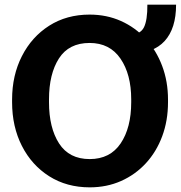

<svg xmlns="http://www.w3.org/2000/svg" viewBox="-20 -783 766 813"><path d="M359.9 10.3Q262.7 10.3 188.5 -36.6Q114.3 -83.5 72.8 -165Q31.2 -246.6 31.2 -350.1V-361.3Q31.2 -463.9 72.8 -545.4Q114.3 -627 188.2 -674.1Q262.2 -721.2 359.4 -721.2Q431.6 -721.2 492.2 -694.1Q552.7 -667 597.4 -618.2Q642.1 -569.3 666.7 -503.7Q691.4 -438 691.4 -361.3V-350.1Q691.4 -272.5 667 -206.5Q642.6 -140.6 597.9 -92Q553.2 -43.5 492.7 -16.6Q432.1 10.3 359.9 10.3ZM359.9 -109.4Q445.8 -109.4 490.7 -175.5Q535.6 -241.7 535.6 -350.1V-362.3Q535.6 -468.3 490.2 -534.7Q444.8 -601.1 359.4 -601.1Q271.5 -601.1 229.5 -535.4Q187.5 -469.7 187.5 -362.3V-350.1Q187.5 -241.7 230.2 -175.5Q272.9 -109.4 359.9 -109.4ZM532.2 -556.2V-637.2Q574.7 -637.2 589.6 -667.5Q604.5 -697.8 604 -763.2H725.6Q725.6 -662.1 677 -609.1Q628.4 -556.2 532.2 -556.2Z"/></svg>

Font: Roboto Slab ExtraBold
Style: Regular
Weight: 800
Designer: Google
Version: Version 2.001; ttfautohint (v1.8.3)